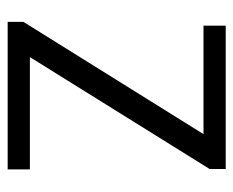

<svg xmlns="http://www.w3.org/2000/svg" viewBox="-74 -535 609 501"><g transform="rotate(90 230.5 -284.5)"><path d="M422 -58V0H37V-41L330 -511H47V-569H421V-527L129 -58Z"/></g></svg>

Font: Yaldevi
Style: Regular
Weight: 400
Designer: Sol Matas, Rajitha Manaperi, Kosala Senevirathne
Foundry: Mooniak
Version: Version 1.100